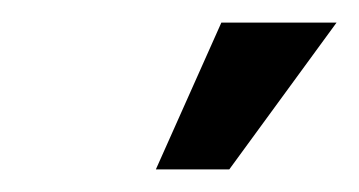

<svg xmlns="http://www.w3.org/2000/svg" viewBox="-20 -710 318 170"><path d="M118 -560 176 -690H278L183 -560Z"/></svg>

Font: Cuprum Medium
Style: Italic
Weight: 500
Italic angle: -10°
Version: Version 3.000